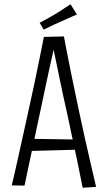

<svg xmlns="http://www.w3.org/2000/svg" viewBox="-20 -876 506 901"><path d="M368 5Q358 -47 346 -104Q334 -161 321 -221.5Q308 -282 295 -344Q286 -383 277.5 -422.5Q269 -462 261 -501Q253 -540 245 -578.5Q237 -617 229 -655L186 -703L280 -705Q286 -671 294 -631Q302 -591 311 -546Q320 -501 330 -453.5Q340 -406 350 -358Q364 -292 378.5 -227Q393 -162 406.5 -104Q420 -46 431 1ZM101 -167V-225L357 -221V-174ZM95 -5 35 -6Q46 -50 58.5 -107Q71 -164 85.5 -228.5Q100 -293 114 -358Q129 -424 142 -487Q155 -550 166.5 -605.5Q178 -661 186 -703L280 -705L234 -653Q223 -606 212 -555Q201 -504 190 -452.5Q179 -401 168 -349Q155 -288 142.5 -229Q130 -170 118 -113.5Q106 -57 95 -5ZM185 -737 166 -769Q182 -777 200.5 -787.5Q219 -798 238 -809Q251 -817 263.5 -825Q276 -833 288 -841Q300 -849 311 -856L341 -808Q328 -803 314 -796.5Q300 -790 286.5 -784Q273 -778 259 -772Q246 -766 233 -760Q220 -754 208 -748Q196 -742 185 -737Z"/></svg>

Font: Truculenta Light
Style: Regular
Weight: 300
Version: Version 1.002